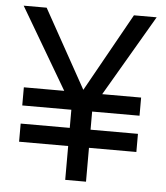

<svg xmlns="http://www.w3.org/2000/svg" viewBox="-51 -746 682 791"><g transform="rotate(5 290.0 -350.0)"><path d="M565 -700 369 -365H530V-290H334V-215H530V-140H334V0H248V-140H45V-215H248V-290H45V-365H212L15 -700H110L290 -376L471 -700Z"/></g></svg>

Font: Jost
Style: Regular
Weight: 400
Version: Version 3.710